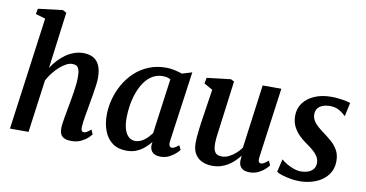

<svg xmlns="http://www.w3.org/2000/svg" viewBox="-78 -1026 2372 1246"><g transform="rotate(10 1108.0 -403.5)"><path d="M446.5 10Q415 10 397.8 1Q380.5 -8 374 -24Q367.5 -40 368 -61Q368 -74.5 370.5 -93Q373 -111.5 376.8 -132.8Q380.5 -154 384.8 -176.2Q389 -198.5 392.5 -219Q396 -240 400.5 -264Q405 -288 408.5 -313.2Q412 -338.5 414.5 -362.8Q417 -387 416.5 -408.5Q416.5 -438 411 -454.2Q405.5 -470.5 394.8 -477Q384 -483.5 367 -483.5Q348 -483.5 327 -472.5Q306 -461.5 284.5 -442.5Q263 -423.5 243.8 -399Q224.5 -374.5 210 -347.5L163 0H40.5L141.5 -742.5L77 -761.5L84 -797.5L245.5 -817L270 -804L221.5 -432Q239.5 -460 262 -484.2Q284.5 -508.5 310.5 -526.8Q336.5 -545 365.5 -555.2Q394.5 -565.5 425 -565.5Q461.5 -565.5 488.8 -551.8Q516 -538 531 -506.2Q546 -474.5 546 -421Q546 -402 541.8 -371.2Q537.5 -340.5 532 -307.2Q526.5 -274 521.5 -246.5Q518.5 -228 514.8 -207Q511 -186 507.2 -165Q503.5 -144 501 -125Q498.5 -106 498 -90.5Q497.5 -73 502.8 -66.2Q508 -59.5 515 -59.5Q524.5 -59.5 535 -65.5Q545.5 -71.5 563 -85.5L575.5 -56Q571 -49 554.2 -33Q537.5 -17 510.2 -3.5Q483 10 446.5 10Z M1077.5 -99Q1075 -77 1081 -68.5Q1087 -60 1096.5 -60Q1105 -60 1115.2 -65.8Q1125.5 -71.5 1141.5 -84.5L1155 -56Q1150 -48 1133.2 -32.2Q1116.5 -16.5 1090.8 -3.2Q1065 10 1032 10Q1002 10 983 -5.2Q964 -20.5 963.5 -52.5L966.5 -75Q950 -54.5 927.5 -34.8Q905 -15 875.8 -2.5Q846.5 10 809.5 10Q753 10 716.2 -17.2Q679.5 -44.5 661.5 -91.2Q643.5 -138 643.5 -195Q643.5 -247.5 657.5 -300.5Q671.5 -353.5 698.5 -401Q725.5 -448.5 765.2 -485.8Q805 -523 856.8 -544.2Q908.5 -565.5 971.5 -565.5Q997 -565.5 1026.5 -559.2Q1056 -553 1077 -545L1142.5 -565ZM1010 -495.5Q999 -502 986 -504.8Q973 -507.5 958.5 -507.5Q920.5 -507.5 890.5 -489.2Q860.5 -471 838.5 -439.5Q816.5 -408 802 -368Q787.5 -328 780.5 -284.8Q773.5 -241.5 773.5 -200Q773.5 -155 783.5 -124.2Q793.5 -93.5 811.5 -77.8Q829.5 -62 853.5 -62Q871 -62 886.5 -68.2Q902 -74.5 915.5 -85Q929 -95.5 940.2 -107.8Q951.5 -120 960.5 -132Z M1373.5 10Q1341 10 1311.2 -2Q1281.5 -14 1262.5 -41.8Q1243.5 -69.5 1243 -117Q1243 -134.5 1244.5 -155.5Q1246 -176.5 1248.8 -199.8Q1251.5 -223 1254.8 -246.8Q1258 -270.5 1261.5 -292.5L1289.5 -476L1233 -507.5L1240 -546L1397 -564.5L1419.5 -553.5L1385 -289Q1382.5 -268 1379.5 -246.5Q1376.5 -225 1373.8 -205.2Q1371 -185.5 1369.5 -167.8Q1368 -150 1368 -136Q1368 -107 1374.5 -90.5Q1381 -74 1394 -67.2Q1407 -60.5 1425.5 -60.5Q1449 -60.5 1472.2 -72Q1495.5 -83.5 1515.8 -101.8Q1536 -120 1550.5 -140L1607 -560.5H1730L1666.5 -96.5Q1664 -77.5 1669 -68.8Q1674 -60 1683.5 -60Q1692.5 -60 1703 -66Q1713.5 -72 1731.5 -87L1744.5 -58Q1739.5 -50 1722.8 -33.8Q1706 -17.5 1679.8 -4Q1653.5 9.5 1620 9.5Q1585 9.5 1567.8 -6.2Q1550.5 -22 1549.5 -48.5Q1549.5 -51 1549.5 -55.2Q1549.5 -59.5 1550 -64.8Q1550.5 -70 1551 -75.5Q1551.5 -81 1552 -85.5L1550.5 -86.5Q1537 -69 1519.5 -51.8Q1502 -34.5 1480 -20.5Q1458 -6.5 1431.8 1.8Q1405.5 10 1373.5 10Z M2167 -459.5H2161.5Q2151.5 -473 2124.5 -489Q2097.5 -505 2061 -505Q2036 -505 2015.5 -497.8Q1995 -490.5 1982.5 -475.8Q1970 -461 1969 -438Q1968.5 -414.5 1979.5 -395Q1990.5 -375.5 2010.5 -358Q2030.5 -340.5 2056 -322Q2082.5 -302.5 2107 -280.8Q2131.5 -259 2147.5 -229.8Q2163.5 -200.5 2163.5 -160Q2163.5 -118 2146 -86.2Q2128.5 -54.5 2098.2 -33Q2068 -11.5 2029.2 -0.8Q1990.5 10 1947.5 10Q1920.5 10 1889 4.5Q1857.5 -1 1832 -9.2Q1806.5 -17.5 1797 -26L1816.5 -109H1819.5Q1830.5 -98 1851.8 -85.2Q1873 -72.5 1898.8 -63.2Q1924.5 -54 1948 -54Q1970.5 -54 1991.8 -60.8Q2013 -67.5 2027.2 -83.5Q2041.5 -99.5 2041.5 -126.5Q2041.5 -150.5 2028.5 -170Q2015.5 -189.5 1994.8 -206.8Q1974 -224 1949 -241Q1927.5 -256 1904.2 -278.2Q1881 -300.5 1864.8 -331.5Q1848.5 -362.5 1848.5 -404Q1848.5 -453 1876 -489.2Q1903.5 -525.5 1951 -545.5Q1998.5 -565.5 2059.5 -565.5Q2086 -565.5 2111.8 -562.2Q2137.5 -559 2157.2 -554.8Q2177 -550.5 2185.5 -546.5Z"/></g></svg>

Font: Merriweather 24pt SemiBold
Style: Italic
Weight: 600
Italic angle: -7.8°
Version: Version 2.101